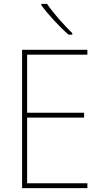

<svg xmlns="http://www.w3.org/2000/svg" viewBox="-20 -1064 528 991"><path d="M431 -93H94V-807H431V-782H120V-482H414V-457H120V-118H431ZM223 -1044Q247 -1008 284 -966Q321 -924 353 -893V-885H334Q298 -916 258.5 -959Q219 -1002 193 -1037V-1044Z"/></svg>

Font: Noto Sans Telugu UI SemiCondensed Thin
Style: Regular
Weight: 100
Width: 4
Designer: Jelle Bosma - Monotype Design Team
Foundry: Monotype Imaging Inc.
Version: Version 2.005; ttfautohint (v1.8.4.7-5d5b)